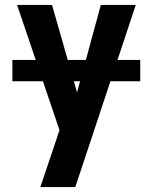

<svg xmlns="http://www.w3.org/2000/svg" viewBox="-20 -550 616 775"><path d="M143 205H284L528 -530H387L291 -177L190 -530H49L220 -25L203 27Q188 71 173 115.5Q158 160 143 205ZM30 -222H546V-308H30Z"/></svg>

Font: Iosevka Sparkle Extrabold
Style: Regular
Weight: 800
Designer: Belleve Invis
Foundry: Belleve Invis
Version: Version 4.5.0; ttfautohint (v1.8.3)